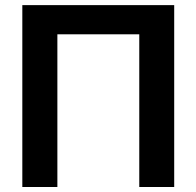

<svg xmlns="http://www.w3.org/2000/svg" viewBox="-20 -748 786 768"><path d="M676.8 -727.5V0H537.1V-610.8H209.5V0H69.3V-727.5Z"/></svg>

Font: Inter Cardless
Style: Bold
Weight: 700
Designer: Rasmus Andersson
Foundry: rsms
Version: Version 4.001;git-9221beed3